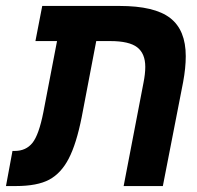

<svg xmlns="http://www.w3.org/2000/svg" viewBox="-43 -626 663 646"><path d="M148.9 -487.8H76.2L99.1 -606H358.9Q477.1 -606 529.5 -565.4Q582 -524.9 582 -437Q582 -397.9 573.2 -350.1L504.9 0H373L439.9 -348.1Q445.8 -377.9 445.8 -400.9Q445.8 -445.8 418.7 -466.8Q391.6 -487.8 328.1 -487.8H280.8L231.9 -231.9Q213.9 -141.6 188.2 -92.3Q162.6 -43 122.6 -21.5Q82.5 0 9.8 0H-22.9L-1 -118.2H6.8Q44.4 -118.2 66.2 -145.3Q87.9 -172.4 103 -249Z"/></svg>

Font: Cousine
Style: Bold Italic
Weight: 700
Italic angle: -12°
Monospace: yes
Designer: Steve Matteson
Foundry: Ascender Corporation
Version: Version 1.20